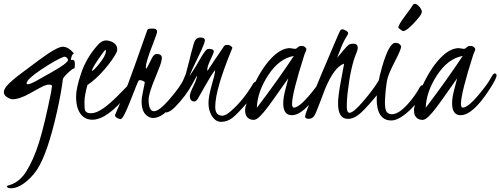

<svg xmlns="http://www.w3.org/2000/svg" viewBox="-31 -615 2647 1016"><path d="M329.6 -298.3Q322.3 -314.9 310.5 -314.9Q307.1 -314.9 305.2 -314Q262.7 -297.4 187.3 -247.1Q111.8 -196.8 109.4 -174.3Q109.9 -169.9 115.2 -168.9Q129.9 -168.9 171.1 -192.6Q212.4 -216.3 216.3 -218.3Q220.2 -219.7 230 -225.6L244.1 -233.9Q325.7 -279.3 329.6 -298.3ZM240.2 -131.3V-132.8Q244.1 -157.2 244.1 -159.2Q243.7 -167 230 -167.2Q216.3 -167.5 200 -160.2Q183.6 -152.8 127.9 -121.3Q72.3 -89.8 35.2 -89.8Q23.4 -89.8 6.3 -100.6Q-26.9 -122.1 4.9 -160.6Q29.3 -188.5 87.4 -231.4L176.3 -297.9Q271.5 -368.2 301.3 -367.7Q331.1 -367.2 359.9 -333Q347.7 -326.2 343.8 -297.9Q344.2 -298.3 349.6 -298.3Q355 -298.3 360.1 -295.7Q365.2 -293 365.2 -273.2Q365.2 -253.4 361.3 -252.9Q354.5 -252.9 333.5 -234.1Q312.5 -215.3 302.2 -199.2Q293 -123.5 270 -21.5Q221.2 194.8 166.5 280.3Q149.9 305.7 126 329.6Q72.3 381.3 27.3 381.3Q5.9 381.3 5.9 371.1Q6.3 367.2 19.8 364Q33.2 360.8 49.8 351.1Q84.5 330.1 106.4 294.9Q147 230.5 176 137.2Q205.1 43.9 240.2 -131.3Z M455.1 -239.3Q464.8 -240.7 497.1 -281.2Q529.3 -321.8 529.3 -344.7Q529.3 -348.1 526.9 -352.5Q517.1 -342.8 486.1 -296.9Q455.1 -251 455.1 -239.3ZM649.4 -166.5Q673.8 -192.9 676.8 -175.8Q676.8 -169.4 668.9 -154.8Q645 -110.4 595.7 -60.5Q517.6 18.6 457.5 18.6Q429.2 18.6 409.2 2.4Q371.6 -28.3 371.6 -104.5Q371.6 -147.9 398.2 -226.8Q424.8 -305.7 480 -369.6Q504.4 -400.9 530.8 -400.9Q543.5 -400.9 557.1 -395.5Q589.4 -382.3 589.4 -353Q589.4 -348.6 586.4 -338.9Q566.4 -299.3 522 -247.6Q477.5 -195.8 431.6 -165Q416 -108.4 416 -76.7Q416 -44.9 417.5 -36.1Q421.9 -15.6 450.2 -15.6Q478.5 -15.6 515.6 -41.7Q552.7 -67.9 594.7 -110.8Q636.7 -153.8 642.3 -159.2Q647.9 -164.6 649.4 -166.5Z M825.7 -307.1 824.7 -300.8 823.7 -294.9Q823.7 -283.2 789.6 -201.2Q754.9 -119.1 755.4 -85Q756.3 -26.9 783.7 -26.4Q811 -26.4 863.8 -87.4Q927.2 -160.6 941.4 -197.8Q955.6 -234.4 963.4 -234.4Q969.7 -233.9 970.2 -220.7Q970.2 -208 967.3 -201.2L962.4 -188Q941.4 -134.3 896.5 -76.2Q831.5 9.3 780.8 9.3Q764.6 9.3 751.5 1Q718.3 -20 718.3 -78.1Q718.3 -97.2 726.8 -136.7Q735.4 -176.3 735.1 -179.4Q734.9 -182.6 726.1 -186.5Q708.5 -194.3 702.6 -188.5Q697.8 -181.6 659.4 -83Q621.1 15.6 606.9 15.6Q602.5 15.6 590.1 9.8Q577.6 3.9 577.6 -6.3Q577.6 -8.3 590.3 -36.1L617.2 -98.1Q645.5 -163.6 683.6 -272.5L748.5 -456.1Q751 -462.9 764.2 -463.4L776.9 -463.9Q800.3 -463.9 800.3 -446.8Q800.3 -438.5 774.9 -373.5Q749.5 -308.6 742.2 -273.4L740.7 -258.8Q740.7 -252.4 743.2 -251.5Q744.6 -252 755.4 -272.9L768.1 -297.9Q771 -302.2 773.9 -309.6Q784.7 -329.6 799.3 -329.6Q824.7 -329.1 825.7 -308.6Z M1068.4 -355.5 1075.2 -356.4Q1100.6 -356 1100.1 -342.3Q1099.6 -336.4 1097.2 -330.3Q1094.7 -324.2 1080.6 -293.9Q1063 -256.3 1066.4 -242.2V-239.3L1102.5 -293.9Q1137.7 -347.2 1154.8 -371.1Q1159.7 -377.4 1171.4 -377.4Q1183.1 -377.4 1190.7 -371.3Q1198.2 -365.2 1198.7 -361.8L1195.8 -354.5Q1107.9 -141.1 1107.9 -49.8Q1107.9 -11.7 1132.8 -4.4Q1155.8 2 1179.7 -18.1Q1246.6 -71.8 1299.3 -157.2L1308.6 -172.9Q1313.5 -180.7 1323.7 -182.1Q1336.9 -182.1 1336.9 -168Q1336.9 -142.6 1281 -76.9Q1225.1 -11.2 1198 9.3Q1170.9 29.8 1138.9 29.8Q1106.9 29.8 1086.4 -8.3Q1072.3 -34.7 1072.3 -69.3Q1072.3 -104 1088.6 -161.9Q1105 -219.7 1106.4 -231.4Q1107.9 -243.2 1107.4 -244.6Q1084.5 -214.8 1054.7 -161.1L1015.6 -92.3Q1006.8 -78.1 998 -78.1Q973.6 -78.1 973.6 -107.9Q973.6 -121.6 992.7 -160.2Q1011.7 -198.7 1011.7 -215.8Q1004.9 -204.6 988.3 -173.3Q952.1 -105.5 893.1 -46.4Q870.6 -24.4 851.1 -20Q822.3 -23.4 834.5 -35.2Q867.7 -67.4 888.2 -92.8Q931.2 -146 950 -215.1Q968.8 -284.2 971.2 -295.9Q973.6 -307.6 980.5 -334L990.2 -368.7Q997.6 -399.9 1007.1 -408.2Q1016.6 -416.5 1029.3 -416.5Q1053.2 -416.5 1053.2 -400.9Q1053.2 -386.2 1016.1 -310.3Q979 -234.4 970.7 -210.9Q973.6 -214.4 987.8 -236.8Q1002 -259.3 1004.6 -263.2Q1007.3 -267.1 1015.1 -280.8Q1056.6 -355.5 1068.4 -355.5Z M1523.9 -318.8Q1445.8 -305.7 1387.7 -216.3Q1331.1 -129.4 1328.1 -44.4Q1439.9 -191.9 1523.9 -318.8ZM1501.5 -360.4 1530.3 -356.4Q1537.1 -356.4 1544.7 -364.3Q1552.2 -372.1 1564.2 -372.1Q1576.2 -372.1 1583.3 -365.7Q1590.3 -359.4 1590.3 -354.7Q1590.3 -350.1 1585.4 -339.4Q1580.6 -328.6 1579.6 -325.2Q1514.6 -121.6 1514.6 -65.4Q1515.1 -45.9 1523.4 -45.4Q1553.2 -45.4 1616.7 -123.5Q1659.2 -175.8 1671.6 -200.2Q1684.1 -224.6 1691.4 -226.1Q1692.9 -226.1 1693.8 -226.6Q1702.6 -225.6 1703.1 -216.3Q1703.1 -198.7 1662.6 -137.2Q1576.2 -5.4 1513.2 -5.4Q1467.8 -5.4 1467.8 -68.8Q1467.8 -99.1 1480 -144.3Q1492.2 -189.5 1494.6 -200.7Q1483.4 -186 1419.4 -94.2Q1355.5 -2.4 1327.6 14.2Q1318.8 19 1312.5 19.5Q1284.7 19.5 1272 -2.4Q1266.1 -13.2 1265.9 -33.4Q1265.6 -53.7 1295.9 -127Q1344.7 -245.1 1406.7 -309.1Q1455.6 -358.9 1501.5 -360.4Z M2003.9 -182.6Q2003.9 -158.2 1948.2 -92.8Q1892.6 -27.3 1865 -6.6Q1837.4 14.2 1809.6 14.2Q1757.8 13.7 1757.8 -67.9Q1757.8 -106.4 1773.4 -188.7Q1789.1 -271 1790 -278.3Q1738.3 -261.2 1690.9 -148.4Q1681.2 -124.5 1659.7 -66.9Q1638.7 -9.8 1629.9 1Q1619.1 13.7 1601.6 13.7Q1584 13.7 1583.5 1Q1583.5 -22.5 1740.2 -387.7Q1764.6 -445.3 1768.6 -452.1Q1776.9 -468.3 1803.2 -450.7Q1811 -445.3 1811.3 -439.9Q1811.5 -434.6 1803.7 -422.9Q1785.6 -394.5 1771.5 -356.9L1752.9 -308.6L1768.6 -327.6Q1789.6 -353.5 1802.2 -366.9Q1814.9 -380.4 1823.5 -382.1Q1832 -383.8 1841.3 -383.8Q1861.3 -382.3 1862.3 -362.3Q1862.3 -352.5 1855.5 -335.9Q1824.7 -265.1 1808.1 -121.6Q1803.7 -80.6 1804 -49.6Q1804.2 -18.6 1818.8 -18.1Q1839.4 -18.1 1893.6 -81.8Q1947.8 -145.5 1971.7 -187.5Q1978 -197.8 1989.7 -198.2Q2002 -195.3 2003.9 -182.6Z M2101.1 -450.2Q2098.6 -451.2 2088.9 -458Q2077.1 -466.3 2077.1 -470.2Q2077.1 -483.4 2113.8 -532.2Q2150.4 -581.1 2155.3 -590.8Q2167.5 -603 2189 -578.6Q2206.1 -558.1 2199.7 -545.4Q2196.3 -532.7 2158.2 -491.7Q2120.1 -450.7 2101.1 -450.2ZM2217.8 -143.6Q2199.7 -92.8 2146 -40Q2082.5 22.5 2039.6 22.5Q1981.4 22.5 1966.8 -43.5Q1962.4 -63.5 1962.4 -86.9Q1961.9 -162.6 1991.2 -262.2Q2027.8 -388.2 2060.5 -388.2Q2076.7 -388.2 2084.2 -380.6Q2091.8 -373 2091.8 -369.6Q2091.8 -354 2060.1 -292.7Q2028.3 -231.4 2020.8 -203.9Q2013.2 -176.3 2009.5 -132.1Q2005.9 -87.9 2005.9 -75.2Q2005.9 -32.2 2016.4 -21.5Q2026.9 -10.7 2042 -10.3Q2085 -10.3 2144.5 -85Q2173.3 -121.6 2189.5 -152.3Q2196.8 -164.1 2204.6 -164.1Q2217.8 -162.1 2219.2 -150.9Q2219.2 -149.4 2217.8 -143.6Z M2417.5 -318.8Q2339.4 -305.7 2281.2 -216.3Q2224.6 -129.4 2221.7 -44.4Q2333.5 -191.9 2417.5 -318.8ZM2395 -360.4 2423.8 -356.4Q2430.7 -356.4 2438.2 -364.3Q2445.8 -372.1 2457.8 -372.1Q2469.7 -372.1 2476.8 -365.7Q2483.9 -359.4 2483.9 -354.7Q2483.9 -350.1 2479 -339.4Q2474.1 -328.6 2473.1 -325.2Q2408.2 -121.6 2408.2 -65.4Q2408.7 -45.9 2417 -45.4Q2446.8 -45.4 2510.3 -123.5Q2552.7 -175.8 2565.2 -200.2Q2577.6 -224.6 2585 -226.1Q2586.4 -226.1 2587.4 -226.6Q2596.2 -225.6 2596.7 -216.3Q2596.7 -198.7 2556.2 -137.2Q2469.7 -5.4 2406.7 -5.4Q2361.3 -5.4 2361.3 -68.8Q2361.3 -99.1 2373.5 -144.3Q2385.7 -189.5 2388.2 -200.7Q2377 -186 2313 -94.2Q2249 -2.4 2221.2 14.2Q2212.4 19 2206.1 19.5Q2178.2 19.5 2165.5 -2.4Q2159.7 -13.2 2159.4 -33.4Q2159.2 -53.7 2189.5 -127Q2238.3 -245.1 2300.3 -309.1Q2349.1 -358.9 2395 -360.4Z"/></svg>

Font: Kristi
Style: Regular
Weight: 400
Italic angle: -15°
Version: Version 1.004